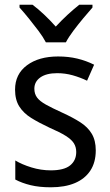

<svg xmlns="http://www.w3.org/2000/svg" viewBox="-20 -786 468 816"><path d="M387 -147Q387 -96 364 -61Q341 -26 298.5 -8Q256 10 196 10Q147 10 110 1Q73 -8 45 -23V-104Q73 -87 113.5 -74.5Q154 -62 196 -62Q252 -62 278 -83Q304 -104 304 -140Q304 -161 294 -177Q284 -193 259.5 -208.5Q235 -224 191 -243Q146 -264 113 -284.5Q80 -305 62 -333.5Q44 -362 44 -405Q44 -471 94.5 -508.5Q145 -546 227 -546Q271 -546 308.5 -537Q346 -528 380 -511L350 -443Q321 -457 289 -466Q257 -475 223 -475Q177 -475 151.5 -457Q126 -439 126 -409Q126 -387 137.5 -371.5Q149 -356 175 -341.5Q201 -327 245 -307Q289 -287 321 -266.5Q353 -246 370 -217.5Q387 -189 387 -147ZM175 -606Q163 -629 143.5 -655Q124 -681 102.5 -707.5Q81 -734 63 -754V-766H118Q141 -749 167 -724.5Q193 -700 217 -673Q243 -701 267.5 -723.5Q292 -746 317 -766H373V-754Q356 -735 334 -708.5Q312 -682 292 -655.5Q272 -629 260 -606Z"/></svg>

Font: Noto Sans Arabic SemiCondensed
Style: Regular
Weight: 400
Width: 4
Designer: Monotype Design Team, Nadine Chahine, Nizar Qandah and Khaled Hosny
Foundry: Monotype Imaging Inc.
Version: Version 2.012